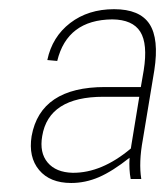

<svg xmlns="http://www.w3.org/2000/svg" viewBox="-20 -742 364 424"><path d="M266.1 -393.6Q228.5 -363.8 198.5 -350.8Q168.5 -337.9 137.2 -337.9Q90.3 -337.9 66.4 -366.5Q42.5 -395 49.8 -441.4Q69.3 -549.8 211.9 -549.8H291L297.4 -586.9Q306.6 -645 289.8 -671.9Q272.9 -698.7 228 -699.2Q128.4 -698.2 106.4 -607.4L84.5 -609.4Q95.2 -660.6 135 -691.2Q174.8 -721.7 231.9 -721.7Q288.6 -721.7 310.1 -689Q331.5 -656.2 320.8 -586.9L295.4 -433.6Q286.1 -383.3 292 -346.7H268.6Q264.6 -367.2 266.1 -393.6ZM270 -420.9 287.6 -528.3H208.5Q87.4 -528.3 73.2 -441.4Q66.9 -404.8 85.2 -383.1Q103.5 -361.3 140.6 -360.4Q204.6 -359.9 269 -414.1Q269.5 -417.5 270 -420.9Z"/></svg>

Font: Inter Display Thin
Style: Italic
Weight: 100
Italic angle: -9.39999°
Designer: Rasmus Andersson
Foundry: rsms
Version: Version 4.000;git-a52131595